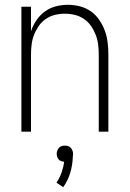

<svg xmlns="http://www.w3.org/2000/svg" viewBox="-20 -548 540 799"><path d="M69 0V-520H109V-418Q117 -442 131.5 -463.5Q146 -485 166.5 -500Q187 -515 212 -521.5Q237 -528 263 -528Q288 -528 313 -521.5Q338 -515 358.5 -500.5Q379 -486 393.5 -464.5Q408 -443 416.5 -419.5Q425 -396 428 -370.5Q431 -345 431 -320V0H391V-320Q391 -341 388.5 -362Q386 -383 378.5 -402.5Q371 -422 359 -439.5Q347 -457 329.5 -469Q312 -481 291.5 -486Q271 -491 250 -491Q229 -491 208.5 -486Q188 -481 170.5 -469Q153 -457 141 -439.5Q129 -422 121.5 -402.5Q114 -383 111.5 -362Q109 -341 109 -320V0ZM243 231 215 212Q228 193 236 170.5Q244 148 247 125Q241 125 234.5 122.5Q228 120 224 115.5Q220 111 218 104.5Q216 98 216 92Q216 85 218.5 78.5Q221 72 225.5 67Q230 62 236.5 60Q243 58 250 58Q257 58 263.5 60Q270 62 274.5 67Q279 72 281.5 78.5Q284 85 284 92V94L283 105Q282 138 272.5 170.5Q263 203 243 231Z"/></svg>

Font: Zed Sans Extralight
Style: Regular
Weight: 200
Designer: Belleve Invis
Foundry: Belleve Invis
Version: Version 1.0.0; ttfautohint (v1.8.4)